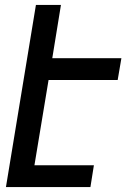

<svg xmlns="http://www.w3.org/2000/svg" viewBox="-20 -755 540 775"><path d="M4 0 125 -735H226L191 -520H470L455 -432H176L119 -88H359L345 0Z"/></svg>

Font: Iosevka Term Curly Semibold
Style: Italic
Weight: 600
Italic angle: -9°
Designer: Belleve Invis
Foundry: Belleve Invis
Version: Version 32.3.0